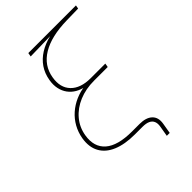

<svg xmlns="http://www.w3.org/2000/svg" viewBox="-250 -825 1051 1051"><g transform="rotate(-45 275.0 -300.0)"><path d="M395 128.9 405.3 68.4Q409.2 45.9 402.8 30.8Q396.5 15.6 379.9 7.8Q363.3 0 335.4 0H277.3Q199.7 0 147.2 -22.2Q94.7 -44.4 71.8 -86.7Q48.8 -128.9 58.6 -188.5Q65.4 -228.5 84.2 -262Q103 -295.4 131.6 -320.6Q160.2 -345.7 195.8 -361.3Q231.4 -377 271.5 -381.8L270.5 -377Q241.2 -381.8 217.8 -395.5Q194.3 -409.2 178.7 -430.4Q163.1 -451.7 157 -479.7Q150.9 -507.8 156.7 -541.5Q164.1 -585.4 186.8 -618.7Q209.5 -651.9 245.8 -674.6Q282.2 -697.3 329.1 -708.5L175.3 -705.1L179.2 -727.5H547.9L544.4 -707L453.6 -705.1Q333 -702.6 262.5 -660.2Q191.9 -617.7 179.2 -539.1Q167.5 -469.7 206.5 -429.2Q245.6 -388.7 323.7 -388.7H436.5L432.6 -366.2H326.7Q262.7 -366.2 210.4 -344.2Q158.2 -322.3 124.3 -282.2Q90.3 -242.2 81.5 -188.5Q68.4 -108.9 117.9 -65.7Q167.5 -22.5 277.3 -22.5H335.4Q385.3 -22.5 410.2 1.2Q435.1 24.9 427.7 68.4L417.5 128.9Z"/></g></svg>

Font: Inter 17pt Thin
Style: Italic
Weight: 250
Italic angle: -9.3988°
Version: Version 4.001;git-66647c0bb